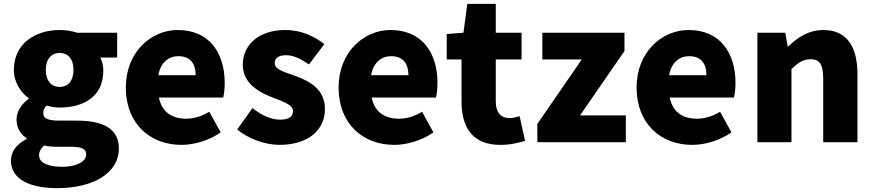

<svg xmlns="http://www.w3.org/2000/svg" viewBox="-20 -739 4543 998"><path d="M276 239C474 239 598 154 598 34C598 -69 519 -112 379 -112H289C228 -112 205 -124 205 -150C205 -169 210 -178 223 -190C248 -183 271 -180 290 -180C416 -180 517 -238 517 -371C517 -398 510 -424 501 -440H589V-569H380C354 -578 323 -583 290 -583C167 -583 52 -515 52 -376C52 -310 89 -257 129 -229V-225C92 -199 66 -159 66 -119C66 -71 88 -41 118 -21V-16C65 11 37 49 37 96C37 198 145 239 276 239ZM290 -287C249 -287 218 -317 218 -376C218 -434 249 -464 290 -464C332 -464 362 -434 362 -376C362 -317 332 -287 290 -287ZM304 128C231 128 183 108 183 68C183 49 192 33 210 17C228 22 250 24 291 24H345C398 24 428 31 428 65C428 101 377 128 304 128Z M923 14C990 14 1068 -9 1127 -51L1068 -158C1027 -134 989 -122 948 -122C876 -122 822 -154 806 -232H1140C1144 -245 1148 -277 1148 -308C1148 -464 1068 -583 904 -583C766 -583 634 -469 634 -284C634 -96 760 14 923 14ZM803 -348C815 -416 858 -447 907 -447C972 -447 997 -405 997 -348Z M1432 14C1587 14 1669 -67 1669 -172C1669 -275 1590 -316 1519 -343C1460 -364 1408 -377 1408 -411C1408 -438 1428 -452 1468 -452C1506 -452 1546 -432 1586 -404L1666 -510C1616 -547 1552 -583 1462 -583C1330 -583 1242 -510 1242 -402C1242 -308 1322 -262 1390 -235C1448 -212 1503 -196 1503 -162C1503 -134 1483 -117 1436 -117C1391 -117 1344 -137 1292 -177L1213 -66C1270 -18 1358 14 1432 14Z M2029 14C2096 14 2174 -9 2233 -51L2174 -158C2133 -134 2095 -122 2054 -122C1982 -122 1928 -154 1912 -232H2246C2250 -245 2254 -277 2254 -308C2254 -464 2174 -583 2010 -583C1872 -583 1740 -469 1740 -284C1740 -96 1866 14 2029 14ZM1909 -348C1921 -416 1964 -447 2013 -447C2078 -447 2103 -405 2103 -348Z M2580 14C2638 14 2679 2 2709 -7L2681 -135C2667 -131 2647 -125 2629 -125C2587 -125 2557 -150 2557 -213V-430H2691V-569H2557V-719H2409L2389 -569L2302 -562V-430H2379V-211C2379 -76 2437 14 2580 14Z M2773 0H3233V-139H2995L3226 -474V-569H2799V-430H3004L2773 -95Z M3578 14C3645 14 3723 -9 3782 -51L3723 -158C3682 -134 3644 -122 3603 -122C3531 -122 3477 -154 3461 -232H3795C3799 -245 3803 -277 3803 -308C3803 -464 3723 -583 3559 -583C3421 -583 3289 -469 3289 -284C3289 -96 3415 14 3578 14ZM3458 -348C3470 -416 3513 -447 3562 -447C3627 -447 3652 -405 3652 -348Z M3917 0H4094V-380C4129 -413 4153 -431 4193 -431C4238 -431 4259 -408 4259 -330V0H4437V-352C4437 -494 4384 -583 4260 -583C4183 -583 4125 -544 4078 -498H4074L4062 -569H3917Z"/></svg>

Font: Noto Sans Korean Black
Style: Bold
Weight: 900
Designer: Ryoko NISHIZUKA (kana & ideographs); Paul D. Hunt (Latin, Greek & Cyrillic); Wenlong ZHANG (bopomofo); Sandoll Communica
Foundry: Adobe Systems Incorporated
Version: Version 1.000;PS 1;hotconv 1.0.78;makeotf.lib2.5.61930